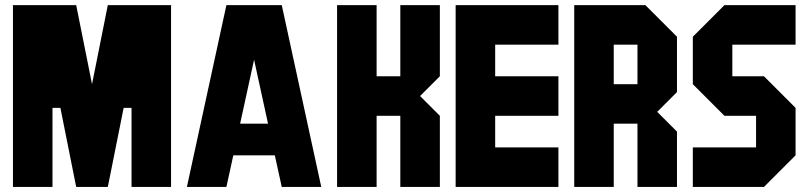

<svg xmlns="http://www.w3.org/2000/svg" viewBox="-20 -739 3196 759"><path d="M187.5 0H31.2V-718.8H281.2L343.8 -406.2L406.2 -718.8H656.2V0H500V-312.5H468.8L406.2 0H281.2L218.8 -312.5H187.5Z M1093.8 -718.8 1250 0H1093.8L1066.4 -125H902.3L875 0H718.8L875 -718.8ZM1039.6 -250 984.4 -502.9 929.2 -250Z M1468.8 0H1312.5V-718.8H1468.8V-437.5H1562.5V-718.8H1718.8V-437.5L1640.6 -359.4L1718.8 -281.2V0H1562.5V-281.2H1468.8Z M2187.5 -156.2V0H1781.2V-718.8H2187.5V-562.5H1937.5V-437.5H2187.5V-281.2H1937.5V-156.2Z M2656.2 -375 2578.1 -296.9 2656.2 -218.8V0H2500V-250H2406.2V0H2250V-718.8H2531.2L2656.2 -593.8ZM2500 -406.2V-562.5H2406.2V-406.2Z M2718.8 0V-156.2H2968.8V-281.2H2843.8L2718.8 -406.2V-593.8L2843.8 -718.8H3125V-562.5H2875V-437.5H3000L3125 -312.5V-125L3000 0Z"/></svg>

Font: Signwood
Style: Regular
Weight: 400
Designer: GGBotNet
Foundry: GGBotNet
Version: 0.95